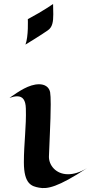

<svg xmlns="http://www.w3.org/2000/svg" viewBox="-20 -932 461 973"><path d="M249 -912C249 -912 202 -878 121 -835C121 -835 125 -748 109 -706C188 -754 222 -778 222 -778C246 -794 250 -822 250 -860C250 -876 249 -893 249 -912ZM421 -80C385 -58 352 -49 325 -49C262 -49 227 -96 228 -139C229 -185 237 -319 237 -403C237 -431 236 -454 234 -465C228 -493 205 -505 178 -505C127 -505 75 -469 28 -436C43 -441 56 -444 67 -444C95 -444 110 -425 111 -382C114 -293 101 -204 101 -110C101 2 141 12 178 19C220 27 273 17 421 -80Z"/></svg>

Font: Eagle Lake
Style: Regular
Weight: 400
Designer: Astigmatic (AOETI)
Foundry: Astigmatic (AOETI)
Version: Version 1.000